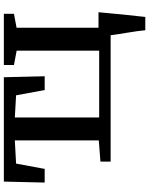

<svg xmlns="http://www.w3.org/2000/svg" viewBox="91 -686 774 997"><g transform="rotate(-90 478.5 -187.0)"><path d="M138.5 0V-53L248.5 -61.5V-497.5L128 -491L100.5 -342.5H29.5L34.5 -554.5H576.5L581.5 -342.5H510L482.5 -491L367.5 -497.5V-59.5H714.5V-488L640 -502V-554.5H906V-502L833.5 -488.5V0ZM820.5 180Q819 161 815.5 136.8Q812 112.5 807.8 87.2Q803.5 62 800 39Q796.5 16 794.5 0L751.5 -63H914Q912.5 -45 910 -20.2Q907.5 4.5 905 32Q902.5 59.5 899.5 86.8Q896.5 114 894 138.2Q891.5 162.5 889.5 180Z"/></g></svg>

Font: Merriweather 20pt SemiBold
Style: Regular
Weight: 600
Version: Version 2.100